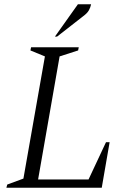

<svg xmlns="http://www.w3.org/2000/svg" viewBox="-20 -882 612 902"><path d="M10 0 14 -15 90 -43 191 -617 123 -645 126 -660H350L347 -645L260 -617L159 -39H396L478 -214H495L458 0ZM238 -710 346 -862H408Q405 -847 397.5 -833.5Q390 -820 371 -806L248 -710Z"/></svg>

Font: Spectral Light
Style: Italic
Weight: 300
Italic angle: -10°
Designer: Jean-Baptiste Levee
Foundry: Production Type
Version: Version 2.001